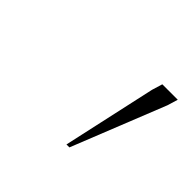

<svg xmlns="http://www.w3.org/2000/svg" viewBox="-70 -794 369 369"><g transform="rotate(45 115.0 -609.0)"><path d="M140 -503 182 -693.5 188.5 -715H230.5L224 -693.5L148 -503Z"/></g></svg>

Font: Newsreader Display ExtraLight
Style: Italic
Weight: 275
Italic angle: -17°
Designer: Hugues Gentile
Foundry: Production Type
Version: Version 1.001